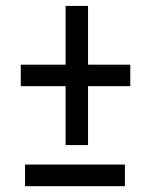

<svg xmlns="http://www.w3.org/2000/svg" viewBox="-20 -639 510 659"><path d="M282.2 -417H427.2V-343.3H282.2V-141.1H205.1V-343.3H51.3V-417H205.1V-618.7H282.2ZM408.7 0H65.9V-74.2H408.7Z"/></svg>

Font: TypoPRO Roboto
Style: Regular
Weight: 400
Designer: Google
Version: Version 2.136; 2016